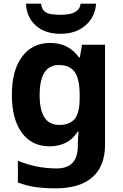

<svg xmlns="http://www.w3.org/2000/svg" viewBox="-20 -791 673 1051"><path d="M255 -556Q356 -556 413 -476H417L429 -546H555V1Q555 118 486 179Q417 240 282 240Q224 240 174.5 233Q125 226 78 208V89Q179 131 291 131Q406 131 406 7V-4Q406 -21 407.5 -39Q409 -57 410 -71H406Q378 -28 339 -9Q300 10 251 10Q154 10 99.5 -64.5Q45 -139 45 -272Q45 -406 101 -481Q157 -556 255 -556ZM302 -435Q197 -435 197 -270Q197 -107 304 -107Q361 -107 388.5 -139.5Q416 -172 416 -253V-271Q416 -359 389 -397Q362 -435 302 -435ZM506 -771Q501 -698 448 -652Q395 -606 312 -606Q226 -606 176 -651Q126 -696 122 -771H205Q208 -743 222.5 -730Q237 -717 261 -713.5Q285 -710 313 -710Q337 -710 360.5 -714.5Q384 -719 401 -732Q418 -745 421 -771Z"/></svg>

Font: Noto Sans Gurmukhi UI
Style: Bold
Weight: 700
Designer: Jelle Bosma - Monotype Design Team
Foundry: Monotype Imaging Inc.
Version: Version 2.004; ttfautohint (v1.8.4.7-5d5b)